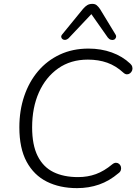

<svg xmlns="http://www.w3.org/2000/svg" viewBox="-20 -964 710 992"><path d="M378 8Q289 8 222 -25.5Q155 -59 117.5 -128.5Q80 -198 80 -306Q80 -393 105 -467Q130 -541 176.5 -596Q223 -651 289 -682Q355 -713 437 -713Q502 -713 557.5 -693Q613 -673 653 -635Q661 -628 663.5 -618Q666 -608 662.5 -599.5Q659 -591 652 -585.5Q645 -580 636 -580Q627 -580 618 -588Q579 -624 534 -640Q489 -656 434 -656Q345 -656 280.5 -610.5Q216 -565 181 -486.5Q146 -408 146 -306Q146 -215 174.5 -158Q203 -101 256 -75Q309 -49 383 -49Q433 -49 475.5 -64.5Q518 -80 560 -115Q570 -123 579 -123Q588 -123 595 -117.5Q602 -112 604.5 -103.5Q607 -95 604.5 -85.5Q602 -76 592 -69Q545 -29 492 -10.5Q439 8 378 8ZM334 -766Q326 -759 318 -758Q310 -757 304 -761Q298 -765 296.5 -772Q295 -779 302 -787L409 -918Q420 -931 431 -937.5Q442 -944 457 -944Q471 -944 479.5 -937Q488 -930 497 -917L576 -787Q582 -778 579 -770Q576 -762 569 -759Q562 -756 553 -758.5Q544 -761 537 -770L452 -891Z"/></svg>

Font: Nunito ExtraLight Light
Style: Italic
Weight: 300
Italic angle: -9°
Version: Version 3.602